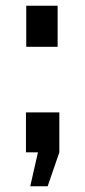

<svg xmlns="http://www.w3.org/2000/svg" viewBox="-20 -538 299 673"><path d="M72 -374H182V-518H72ZM86 115H147L188 -4V-144H71V-4H113Z"/></svg>

Font: FIGSv2-sans-serif
Style: Bold
Weight: 700
Designer: Matt McInerney, Pablo Impallari, Rodrigo Fuenzalida,Mirko Velimirovic
Foundry: Matt McInerney, Pablo Impallari, Rodrigo Fuenzalida
Version: Version 4.021;hotconv 1.0.109;makeotfexe 2.5.65596